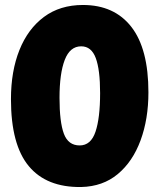

<svg xmlns="http://www.w3.org/2000/svg" viewBox="-20 -740 640 771"><path d="M306 11Q167 13 95.5 -73Q24 -159 24 -342Q24 -454 58 -539Q92 -624 156.5 -672Q221 -720 313 -720Q439 -720 507.5 -632Q576 -544 576 -369Q576 -262 544.5 -176.5Q513 -91 453 -41Q393 9 306 11ZM300 -156Q345 -156 363.5 -211Q382 -266 382 -366Q382 -460 364.5 -507Q347 -554 306 -554Q261 -554 240 -499.5Q219 -445 219 -347Q219 -250 236.5 -203Q254 -156 300 -156Z"/></svg>

Font: Livvic Black
Style: Regular
Weight: 900
Designer: Jacques Le Bailly, Baron von Fonthausen
Version: Version 1.001; ttfautohint (v1.8.2)